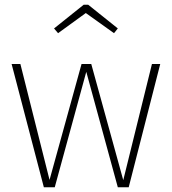

<svg xmlns="http://www.w3.org/2000/svg" viewBox="-20 -790 725 810"><path d="M523 0H477L344 -487L211 0H165L29 -520H66L189 -31L324 -520H365L500 -30L621 -520H656ZM208 -670 333 -770H352L477 -670L461 -650L342 -735L225 -650Z"/></svg>

Font: FiraGO UltraLight
Style: Regular
Weight: 200
Designer: bBox Type
Foundry: bBox Type GmbH
Version: Version 1.001